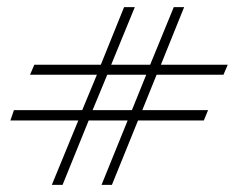

<svg xmlns="http://www.w3.org/2000/svg" viewBox="-20 -605 657 537"><path d="M125 -88 199 -268H9L19 -297H210L251 -396H64L76 -424H262L327 -585H357L291 -424H400L466 -585H495L430 -424H617L605 -396H418L378 -297H562L550 -268H366L293 -88H264L337 -268H228L155 -88ZM239 -297H349L389 -396H280Z"/></svg>

Font: Gwendolyn
Style: Bold
Weight: 700
Designer: Robert E. Leuschke
Foundry: Robert E. Leuschke
Version: Version 1.010; ttfautohint (v1.8.3)